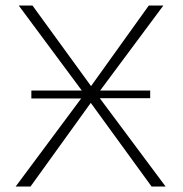

<svg xmlns="http://www.w3.org/2000/svg" viewBox="-20 -678 666 698"><path d="M37 0 287 -336 48 -658H98L311 -365L521 -658H574L333 -334L582 0H531L310 -304L91 0ZM94 -320V-349H304V-320ZM316 -321V-349H526V-321Z"/></svg>

Font: Ysabeau SC ExtraLight
Style: Regular
Weight: 250
Designer: Christian Thalmann (Catharsis Fonts)
Version: Version 2.001;gftools[0.9.30]; featfreeze: smcp